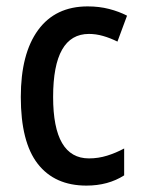

<svg xmlns="http://www.w3.org/2000/svg" viewBox="-20 -570 441 600"><path d="M250 10Q151 10 98 -58Q45 -126 45 -267Q45 -402 99 -476Q153 -550 254 -550Q290 -550 321 -542Q352 -534 377 -521L347 -440Q325 -451 302.5 -457.5Q280 -464 258 -464Q146 -464 146 -267Q146 -75 258 -75Q287 -75 314.5 -83.5Q342 -92 368 -106V-22Q318 10 250 10Z"/></svg>

Font: Noto Sans Hebrew Condensed Medium
Style: Regular
Weight: 500
Width: 3
Designer: Monotype Design Team
Foundry: Monotype Imaging Inc.
Version: Version 2.004; ttfautohint (v1.8.4.7-5d5b)